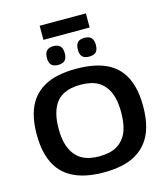

<svg xmlns="http://www.w3.org/2000/svg" viewBox="-148 -1165 1118 1288"><g transform="rotate(-15 411.0 -521.0)"><path d="M410 -102Q447 -102 480 -109Q513 -116 540 -133.5Q567 -151 587 -179Q607 -207 617.5 -250Q628 -293 628 -351Q628 -409 617 -451.5Q606 -494 586 -522.5Q566 -551 539.5 -568Q513 -585 480 -592Q447 -599 410 -599Q375 -599 343 -592Q311 -585 283.5 -569Q256 -553 236 -524Q216 -495 205 -452Q194 -409 194 -350Q194 -291 205.5 -249.5Q217 -208 237 -179Q257 -150 284 -133Q311 -116 343 -109Q375 -102 410 -102ZM411 10Q345 10 288.5 -2Q232 -14 186 -40Q140 -66 108.5 -107.5Q77 -149 59.5 -209.5Q42 -270 42 -351Q42 -431 58.5 -491Q75 -551 106.5 -592.5Q138 -634 183.5 -660.5Q229 -687 285.5 -698.5Q342 -710 411 -710Q479 -710 536 -698.5Q593 -687 638.5 -661.5Q684 -636 715.5 -594.5Q747 -553 764 -493Q781 -433 781 -353Q781 -270 764 -209.5Q747 -149 714.5 -107Q682 -65 637 -39Q592 -13 535 -1.5Q478 10 411 10ZM518 -766Q486 -766 471 -781.5Q456 -797 456 -830Q456 -864 471 -880Q486 -896 518 -896Q551 -896 566 -880Q581 -864 581 -830Q581 -797 566 -781.5Q551 -766 518 -766ZM303 -766Q271 -766 256 -781.5Q241 -797 241 -830Q241 -864 256 -880Q271 -896 303 -896Q335 -896 350 -880Q365 -864 365 -830Q365 -797 350 -781.5Q335 -766 303 -766ZM250 -954V-1052H571V-954Z"/></g></svg>

Font: Georama SemiExpanded SemiBold
Style: Regular
Weight: 600
Width: 6
Designer: Jean-Baptiste Levee
Foundry: Production Type
Version: Version 1.001